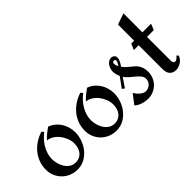

<svg xmlns="http://www.w3.org/2000/svg" viewBox="-35 -1014 1457 1457"><g transform="rotate(-45 693.5 -285.5)"><path d="M201.2 11.2Q165 11.2 133.5 -1.7Q102.1 -14.6 78.9 -37.6Q55.7 -60.5 42.2 -91.6Q28.8 -122.6 28.8 -159.2Q28.8 -200.7 42.5 -237.1Q56.2 -273.4 80.3 -302.7Q104.5 -332 137.5 -353.5Q170.4 -375 209 -387.2L223.1 -370.1Q201.2 -354 182.1 -333.3Q163.1 -312.5 148.9 -288.3Q134.8 -264.2 126.5 -237.5Q118.2 -210.9 118.2 -183.1Q118.2 -159.7 125 -133.8Q131.8 -107.9 145.5 -86.4Q159.2 -64.9 179.9 -51Q200.7 -37.1 228 -37.1Q252.4 -37.1 270.3 -45.9Q288.1 -54.7 299.8 -69.8Q311.5 -85 317.4 -105.2Q323.2 -125.5 323.2 -147.9Q323.2 -174.3 313 -201.9Q302.7 -229.5 284.9 -252.9Q267.1 -276.4 243.2 -292Q219.2 -307.6 191.9 -310.1Q209 -329.6 229.5 -346.2Q250 -362.8 271 -377.9Q299.3 -368.7 321 -350.6Q342.8 -332.5 357.7 -309.1Q372.6 -285.6 380.4 -258.1Q388.2 -230.5 388.2 -202.1Q388.2 -163.6 374.8 -125.5Q361.3 -87.4 336.7 -56.9Q312 -26.4 277.6 -7.6Q243.2 11.2 201.2 11.2Z M619.1 11.2Q583 11.2 551.5 -1.7Q520 -14.6 496.8 -37.6Q473.6 -60.5 460.2 -91.6Q446.8 -122.6 446.8 -159.2Q446.8 -200.7 460.4 -237.1Q474.1 -273.4 498.3 -302.7Q522.5 -332 555.4 -353.5Q588.4 -375 627 -387.2L641.1 -370.1Q619.1 -354 600.1 -333.3Q581.1 -312.5 566.9 -288.3Q552.7 -264.2 544.4 -237.5Q536.1 -210.9 536.1 -183.1Q536.1 -159.7 543 -133.8Q549.8 -107.9 563.5 -86.4Q577.1 -64.9 597.9 -51Q618.7 -37.1 646 -37.1Q670.4 -37.1 688.2 -45.9Q706.1 -54.7 717.8 -69.8Q729.5 -85 735.4 -105.2Q741.2 -125.5 741.2 -147.9Q741.2 -174.3 731 -201.9Q720.7 -229.5 702.9 -252.9Q685.1 -276.4 661.1 -292Q637.2 -307.6 609.9 -310.1Q627 -329.6 647.5 -346.2Q668 -362.8 689 -377.9Q717.3 -368.7 739 -350.6Q760.7 -332.5 775.6 -309.1Q790.5 -285.6 798.3 -258.1Q806.2 -230.5 806.2 -202.1Q806.2 -163.6 792.7 -125.5Q779.3 -87.4 754.6 -56.9Q730 -26.4 695.6 -7.6Q661.1 11.2 619.1 11.2Z M1104 -134.8Q1104 -104.5 1092.8 -78.1Q1081.5 -51.8 1062.3 -32.2Q1043 -12.7 1016.4 -1.5Q989.7 9.8 959 9.8Q945.8 9.8 930.4 7.3Q915 4.9 899.9 0Q884.8 -4.9 871.3 -12.2Q857.9 -19.5 849.1 -29.8L906.7 -105Q912.6 -95.7 921.1 -84.7Q929.7 -73.7 940.2 -64.5Q950.7 -55.2 962.6 -49.1Q974.6 -43 986.8 -43Q1001 -43 1013.4 -47.9Q1025.9 -52.7 1035.2 -61.8Q1044.4 -70.8 1049.8 -83Q1055.2 -95.2 1055.2 -109.9Q1055.2 -129.4 1041.7 -145.8Q1028.3 -162.1 1010 -177.5Q991.7 -192.9 971.9 -209.2Q952.1 -225.6 939.9 -245.1L889.2 -170.9L870.1 -185.1L928.7 -266.1Q921.9 -280.3 918 -295.9Q914.1 -311.5 914.1 -327.1Q914.1 -340.3 918.5 -355Q922.9 -369.6 931.2 -381.8Q939.5 -394 951.4 -402.1Q963.4 -410.2 979 -410.2Q994.1 -410.2 1004.6 -400.9Q1015.1 -391.6 1015.1 -375Q1015.1 -366.2 1012.2 -357.4Q1009.3 -348.6 1004.9 -339.8Q1000.5 -331.1 995.1 -323Q989.7 -314.9 984.9 -308.1Q996.6 -291.5 1010.3 -279.3Q1023.9 -267.1 1037.1 -256.3Q1050.3 -245.6 1062.5 -234.9Q1074.7 -224.1 1083.7 -210.4Q1092.8 -196.8 1098.4 -178.7Q1104 -160.6 1104 -134.8ZM993.2 -366.2Q993.2 -373 988.5 -376.5Q983.9 -379.9 978 -379.9Q969.7 -379.9 966.3 -374.3Q962.9 -368.7 962.9 -361.8Q962.9 -352.1 966.1 -342.8Q969.2 -333.5 974.1 -325.2Q976.1 -328.6 979.2 -334Q982.4 -339.4 985.6 -345.5Q988.8 -351.6 991 -357.2Q993.2 -362.8 993.2 -366.2Z M1355 -57.1Q1343.8 -33.2 1329.1 -20.5Q1314.5 -7.8 1300.3 -2Q1284.2 4.9 1267.1 5.9Q1245.1 5.9 1231.2 -1Q1217.3 -7.8 1209.2 -19Q1201.2 -30.3 1198 -44.4Q1194.8 -58.6 1194.8 -73.2V-329.1H1143.1L1164.1 -377.9H1194.8V-550.8L1284.2 -582V-377.9H1377L1356.9 -329.1H1284.2V-70.8Q1284.2 -59.1 1289.6 -52.2Q1294.9 -45.4 1303.2 -45.2Q1311.5 -44.9 1321.8 -51.3Q1332 -57.6 1341.8 -71.8Z"/></g></svg>

Font: Redressed
Style: Regular
Weight: 400
Designer: Astigmatic (AOETI)
Foundry: Astigmatic (AOETI)
Version: Version 1.000